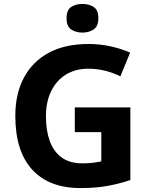

<svg xmlns="http://www.w3.org/2000/svg" viewBox="-20 -948 764 978"><path d="M361 -401H644V-31Q588 -12 527.5 -1Q467 10 390 10Q230 10 144 -84Q58 -178 58 -358Q58 -470 101.5 -552Q145 -634 228 -679Q311 -724 431 -724Q488 -724 543 -712Q598 -700 643 -680L593 -559Q560 -576 518 -587Q476 -598 430 -598Q364 -598 315.5 -568Q267 -538 240.5 -483.5Q214 -429 214 -355Q214 -285 233 -231Q252 -177 293 -146.5Q334 -116 400 -116Q432 -116 454.5 -119Q477 -122 496 -126V-275H361ZM400 -928Q433 -928 457 -912.5Q481 -897 481 -855Q481 -814 457 -798Q433 -782 400 -782Q366 -782 342.5 -798Q319 -814 319 -855Q319 -897 342.5 -912.5Q366 -928 400 -928Z"/></svg>

Font: Noto Sans Sinhala
Style: Bold
Weight: 700
Designer: Jelle Bosma - Monotype Design Team
Foundry: Monotype Imaging Inc.
Version: Version 2.006; ttfautohint (v1.8.4.7-5d5b)